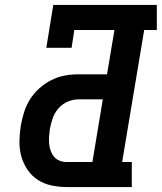

<svg xmlns="http://www.w3.org/2000/svg" viewBox="-20 -755 653 775"><path d="M249 0Q218 0 187.5 -6.5Q157 -13 132.5 -29Q108 -45 91 -70Q74 -95 66 -124Q58 -153 58.5 -185Q59 -217 64 -248Q69 -276 77.5 -303Q86 -330 101.5 -354.5Q117 -379 139.5 -399Q162 -419 188 -432Q214 -445 241.5 -450Q269 -455 297 -455H412L442 -634H280L269 -562H167L195 -735H613V-634H562L473 -101H512V0ZM249 -101H353L395 -354H297Q275 -354 253 -344.5Q231 -335 215.5 -317Q200 -299 192.5 -277Q185 -255 181 -233Q179 -218 178 -203Q177 -188 178.5 -173.5Q180 -159 185 -145.5Q190 -132 199 -121.5Q208 -111 221.5 -106Q235 -101 249 -101Z"/></svg>

Font: Iosevka Curly Slab ExObl
Style: Bold
Weight: 700
Width: 7
Italic angle: -9°
Monospace: yes
Designer: Belleve Invis
Foundry: Belleve Invis
Version: Version 11.0.0; ttfautohint (v1.8.3)